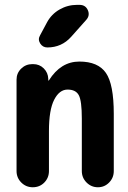

<svg xmlns="http://www.w3.org/2000/svg" viewBox="-20 -790 540 810"><path d="M315.4 -769.5Q340.8 -769.5 350.6 -747.1Q360.4 -724.6 343.8 -706.1L280.3 -634.8Q240.2 -589.8 179.7 -589.8Q160.2 -589.8 149.4 -606.9Q138.7 -624 149.4 -641.6L178.7 -696.3Q197.3 -730.5 231.4 -750Q265.6 -769.5 304.7 -769.5ZM460 -309.6V-68.4Q460 -40 440.4 -20Q420.9 0 393.1 0Q365.2 0 345.2 -20Q325.2 -40 325.2 -68.4V-290Q325.2 -364.3 312.5 -388.2Q299.8 -412.1 265.1 -412.1Q230.5 -412.1 208.5 -369.1Q186.5 -326.2 186.5 -237.3V-68.4Q186.5 -40 167 -20Q147.5 0 118.2 0Q89.8 0 69.8 -20Q49.8 -40 49.8 -68.4V-454.1Q49.8 -481.4 69.3 -500.5Q88.9 -519.5 116.2 -519.5H120.1Q146.5 -519.5 164.6 -501.5Q182.6 -483.4 183.6 -458V-451.2Q183.6 -450.2 184.6 -450.2Q186.5 -450.2 186.5 -451.2Q236.3 -530.3 314.9 -530.3Q393.6 -530.3 426.8 -482.4Q460 -434.6 460 -309.6Z"/></svg>

Font: Rounded-X Mgen+ 2m bold
Style: Bold
Weight: 700
Designer: [Source Han Sans]
Ryoko NISHIZUKA  (kana & ideographs); Paul D. Hunt (Latin, Greek & Cyrillic); Wenlong ZHANG  (bopomofo
Version: Version 1.059.20150602